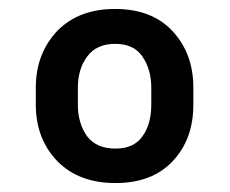

<svg xmlns="http://www.w3.org/2000/svg" viewBox="-20 -744 513 429"><path d="M60 -548Q60 -624 108 -675Q156 -724 237 -724Q319 -724 365 -675Q412 -625 412 -548V-510Q412 -433 366 -384Q320 -335 238 -335Q156 -335 108 -384Q60 -434 60 -510ZM154 -510Q154 -468 175 -439Q196 -412 238 -412Q279 -412 298 -439Q318 -466 318 -510V-548Q318 -589 298 -618Q279 -646 237 -646Q196 -646 175 -618Q154 -590 154 -548Z"/></svg>

Font: Sinter Bold
Style: Regular
Weight: 700
Foundry: Adobe & rsms
Version: Version 1.000